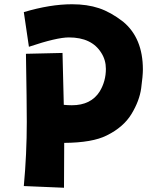

<svg xmlns="http://www.w3.org/2000/svg" viewBox="-20 -815 758 903"><path d="M281 68 92 60Q106 -91 106 -242Q106 -329 102 -562L274 -566Q277 -429 280 -322Q299 -320 318 -320Q408 -320 449 -385Q478 -433 478 -491Q478 -533 456 -567Q411 -639 304 -639Q247 -639 116 -595L92 -758Q216 -795 319 -795Q390 -795 445.5 -776.5Q501 -758 559 -713Q652 -636 652 -488Q652 -459 644 -400Q636 -341 598.5 -279Q561 -217 482 -178Q415 -144 282 -143Z"/></svg>

Font: KN Bobohei
Style: Bold
Weight: 700
Designer: Kingnam Type Foundry
Version: Version 1.710;March 18, 2023